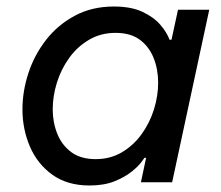

<svg xmlns="http://www.w3.org/2000/svg" viewBox="-20 -560 679 590"><path d="M330 -540Q383 -540 418 -523.5Q453 -507 473 -483.5Q493 -460 501 -438H507L527 -530H623L509 0H413L429 -75H424Q424 -75 414.5 -62Q405 -49 384.5 -32.5Q364 -16 332 -3Q300 10 255 10Q187 10 141 -23Q95 -56 72 -109.5Q49 -163 49 -224Q49 -280 67.5 -336Q86 -392 122 -438Q158 -484 210.5 -512Q263 -540 330 -540ZM335 -459Q290 -459 254 -438Q218 -417 193 -382.5Q168 -348 155 -306.5Q142 -265 142 -224Q142 -184 156 -149Q170 -114 199 -92.5Q228 -71 274 -71Q319 -71 354.5 -92Q390 -113 415 -147.5Q440 -182 453 -223.5Q466 -265 466 -306Q466 -347 452 -382Q438 -417 409.5 -438Q381 -459 335 -459Z"/></svg>

Font: Be Vietnam Pro
Style: Italic
Weight: 400
Italic angle: -12°
Designer: Lam Bao, Tony Le, Vietanh Nguyen
Foundry: Yellow Type Foundry
Version: Version 1.002; ttfautohint (v1.8.3)